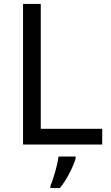

<svg xmlns="http://www.w3.org/2000/svg" viewBox="-20 -734 564 975"><path d="M97 0H499V-80H187V-714H97ZM364 70V61H277C272 104 251 176 236 209V221H284C320 178 355 106 364 70Z"/></svg>

Font: Noto Sans Hebrew Droid
Style: Bold
Weight: 700
Designer: Monotype Design Team
Foundry: Monotype Imaging Inc.
Version: Version 1.100